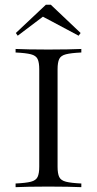

<svg xmlns="http://www.w3.org/2000/svg" viewBox="-20 -773 400 793"><path d="M44.4 0V-15.1Q86.9 -17.1 107.7 -22.5Q128.4 -27.8 135.3 -42.2Q142.1 -56.6 142.1 -84.5V-486.8Q142.1 -515.1 135.3 -529.3Q128.4 -543.5 107.7 -548.8Q86.9 -554.2 44.4 -556.2V-570.8Q65.4 -569.8 100.1 -569.1Q134.8 -568.4 179.2 -568.4Q221.7 -568.4 258.1 -569.1Q294.4 -569.8 315.9 -570.8V-556.2Q273.4 -554.2 252.4 -548.8Q231.4 -543.5 224.6 -529.3Q217.8 -515.1 217.8 -486.8V-84.5Q217.8 -56.2 224.6 -42Q231.4 -27.8 252.4 -22.5Q273.4 -17.1 315.9 -15.1V0Q294.4 -1 258.1 -1.7Q221.7 -2.4 179.2 -2.4Q134.8 -2.4 100.1 -1.7Q65.4 -1 44.4 0ZM313 -636.7 304.7 -625.5 157.2 -704.1 53.2 -625.5 45.4 -636.7 169.4 -753.4H189.9Z"/></svg>

Font: Bacasime Antique
Style: Regular
Weight: 400
Designer: The DocRepair Project, Claus Eggers Sørensen
Foundry: Google
Version: Version 2.000